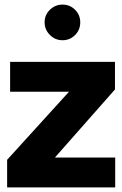

<svg xmlns="http://www.w3.org/2000/svg" viewBox="-20 -815 532 835"><path d="M11 -120 280 -416H24V-546H480V-426L219 -130H481V0H11ZM174 -718Q174 -750 197 -772.5Q220 -795 252 -795Q284 -795 306.5 -772.5Q329 -750 329 -718Q329 -685 306.5 -662.5Q284 -640 252 -640Q220 -640 197 -663Q174 -686 174 -718Z"/></svg>

Font: Evergrow Sans 
Style: ExtraBold
Weight: 800
Foundry: 10Web
Version: Version 1.000